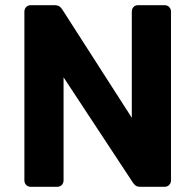

<svg xmlns="http://www.w3.org/2000/svg" viewBox="-20 -720 753 740"><path d="M99 0Q88 0 81 -7Q74 -14 74 -25V-675Q74 -686 81 -693Q88 -700 99 -700H190Q205 -700 212 -693Q219 -686 221 -682L488 -266V-675Q488 -686 494.5 -693Q501 -700 512 -700H614Q625 -700 632 -693Q639 -686 639 -675V-25Q639 -14 632 -7Q625 0 614 0H522Q507 0 500 -7Q493 -14 491 -18L225 -422V-25Q225 -14 218 -7Q211 0 200 0Z"/></svg>

Font: Fz Rubik SemBd
Style: Regular
Weight: 600
Designer: Hubert and Fischer
Foundry: Hubert and Fischer
Version: Vit hóa bi FontZin.com